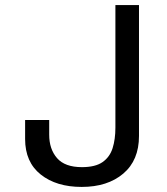

<svg xmlns="http://www.w3.org/2000/svg" viewBox="-20 -719 658 757"><path d="M435 -216V-699H528V-183Q528 -87 466 -34.5Q404 18 302 18Q202 18 140.5 -31Q79 -80 79 -171V-246H174V-188Q174 -131 205 -95.5Q236 -60 303 -60Q356 -60 384.5 -80Q413 -100 424 -135Q435 -170 435 -216Z"/></svg>

Font: Fragment Mono
Style: Regular
Weight: 400
Monospace: yes
Designer: Wei Huang based on Nimbus Sans by URW Studio, based on Helvetica by Max Miedinger.
Foundry: Wei Huang
Version: Version 1.021; ttfautohint (v1.8.4.7-5d5b)